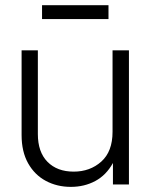

<svg xmlns="http://www.w3.org/2000/svg" viewBox="-20 -709 579 738"><path d="M252.4 9.3Q199.2 9.3 156.2 -13.7Q113.3 -36.6 88.1 -81.3Q63 -126 63 -189.9V-515.6H125.5V-193.8Q125.5 -124.5 162.6 -86.9Q199.7 -49.3 263.2 -49.3Q326.2 -49.3 369.4 -87.9Q412.6 -126.5 412.6 -202.6V-515.6H475.6V0H414.1V-82.5Q388.2 -35.6 346.2 -13.2Q304.2 9.3 252.4 9.3ZM397 -689V-635.7H141.6V-689Z"/></svg>

Font: Inter Display Light
Style: Regular
Weight: 300
Designer: Rasmus Andersson
Foundry: rsms
Version: Version 4.000;git-a52131595